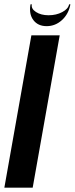

<svg xmlns="http://www.w3.org/2000/svg" viewBox="-37 -861 343 881"><path d="M237 -699 113 0H-17L107 -699ZM280 -841H286Q278 -797 247.5 -769Q217 -741 177 -741Q137 -741 116 -769Q95 -797 103 -841H109Q105 -821 128 -806Q151 -791 186 -791Q221 -791 248.5 -805.5Q276 -820 280 -841Z"/></svg>

Font: Moniqa Black Ita Display
Style: Italic
Weight: 900
Italic angle: -10°
Designer: Rajesh Rajput
Foundry: Rajesh Rajput
Version: Version 1.000